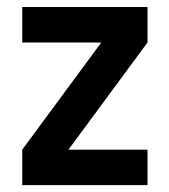

<svg xmlns="http://www.w3.org/2000/svg" viewBox="-20 -540 494 560"><path d="M410.2 -416 179.7 -103.5H410.2V0H44.9V-103.5L275.4 -416H44.9V-519.5H410.2Z"/></svg>

Font: DINish
Style: Bold
Weight: 700
Designer: Bert Driehuis
Foundry: Playbeing
Version: Version 3.008; git-95204e4c-release